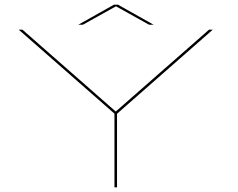

<svg xmlns="http://www.w3.org/2000/svg" viewBox="-20 -802 1021 822"><path d="M470 0V-315.5L60 -675H76L475.5 -324.5L875 -675H891L481 -315V0ZM315 -696 468 -782H485L638 -696H618.5L476.5 -775L334.5 -696Z"/></svg>

Font: Anybody UltraExpanded Thin
Style: Regular
Weight: 100
Width: 9
Designer: Tyler Finck
Foundry: Etcetera Type Company
Version: Version 1.010; ttfautohint (v1.8.3) -l 8 -r 50 -G 200 -x 14 